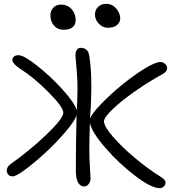

<svg xmlns="http://www.w3.org/2000/svg" viewBox="-20 -953 892 995"><path d="M539.1 -809.1Q512.2 -809.1 492.2 -830.1Q472.2 -851.1 472.2 -877.9Q472.2 -901.4 488.5 -917.2Q504.9 -933.1 529.8 -933.1Q561.5 -933.1 582.3 -908.9Q603 -884.8 603 -856.9Q603 -838.4 586.9 -823.7Q570.8 -809.1 539.1 -809.1ZM308.1 -798.8Q278.8 -798.8 260 -820.3Q241.2 -841.8 241.2 -873Q241.2 -896.5 256.1 -912.8Q271 -929.2 294.9 -929.2Q331.1 -929.2 351.6 -905Q372.1 -880.9 372.1 -850.1Q372.1 -798.8 308.1 -798.8ZM45.9 -39.1Q30.3 -39.1 22.7 -48.1Q15.1 -57.1 15.1 -70.8Q15.1 -86.9 34.2 -102.1Q131.3 -170.4 219.7 -254.6Q308.1 -338.9 308.1 -369.1Q308.1 -397.9 231.2 -475.3Q154.3 -552.7 87.9 -594.2Q43.9 -622.6 43.9 -643.1Q43.9 -653.3 52.5 -660.2Q61 -667 76.2 -667Q103.5 -667 172.6 -612.5Q241.7 -558.1 304.7 -488.5Q367.7 -418.9 377.9 -380.9Q378.4 -387.2 378.9 -399.9Q379.4 -412.6 379.9 -418.9Q382.8 -492.7 380.9 -534.4Q378.9 -576.2 375 -617.4Q371.1 -658.7 371.1 -668.9Q371.1 -684.1 378.2 -694.6Q385.3 -705.1 397.9 -705.1Q418 -705.1 428.7 -694.3Q439.5 -683.6 441.9 -667Q458.5 -570.3 451.2 -417Q450.7 -402.8 449 -376.7Q447.3 -350.6 446.8 -338.9Q456.5 -365.2 505.1 -415.3Q553.7 -465.3 611.8 -512.9Q669.9 -560.5 727.5 -596.2Q785.2 -631.8 811 -631.8Q824.7 -631.8 835.4 -622.1Q846.2 -612.3 846.2 -598.1Q846.2 -589.8 838.9 -581.5Q831.5 -573.2 820.8 -567.9Q752 -530.3 682.1 -481.7Q612.3 -433.1 565.7 -388.9Q519 -344.7 519 -324.2Q519 -297.9 565.9 -243.9Q612.8 -189.9 680.7 -133.3Q748.5 -76.7 812 -37.1Q837.9 -22 837.9 -6.8Q837.9 4.4 829.1 13.2Q820.3 22 807.1 22Q764.6 22 680.9 -41.5Q597.2 -105 526.4 -186.5Q455.6 -268.1 445.8 -315.9Q442.9 -238.3 442.9 -174.8Q442.9 -138.7 446 -86.2Q449.2 -33.7 449.2 -28.8Q449.2 -11.7 439.5 0.7Q429.7 13.2 416 13.2Q396 13.2 384.5 -7.3Q373 -27.8 373 -67.9Q373 -230.5 377 -356Q367.2 -326.2 320.6 -271.2Q273.9 -216.3 219.7 -165.8Q165.5 -115.2 114.7 -77.1Q64 -39.1 45.9 -39.1Z"/></svg>

Font: Shantell Sans Irregular
Style: Regular
Weight: 300
Designer: Stephen Nixon, Anya Danilova, Shantell Martin
Foundry: Arrow Type
Version: Version 1.006;[9816181b4]